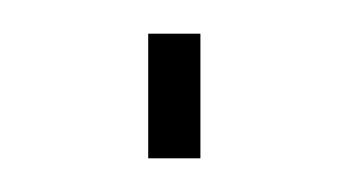

<svg xmlns="http://www.w3.org/2000/svg" viewBox="-20 -94 207 114"><path d="M68 0V-74H99V0Z"/></svg>

Font: Raleway ExtraLight
Style: Regular
Weight: 200
Designer: Matt McInerney, Pablo Impallari, Rodrigo Fuenzalida
Foundry: Matt McInerney, Pablo Impallari, Rodrigo Fuenzalida
Version: Version 4.026